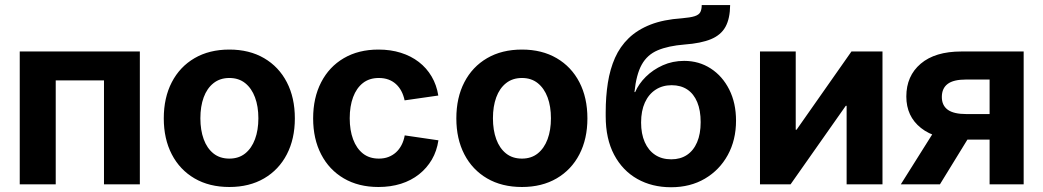

<svg xmlns="http://www.w3.org/2000/svg" viewBox="-20 -748 4233 779"><path d="M547.4 -539.1V0H401.9V-421.9H206.1V0H60.1V-539.1Z M910.6 10.7Q829.1 10.7 769.3 -24.2Q709.5 -59.1 677 -121.8Q644.5 -184.6 644.5 -267.6Q644.5 -351.6 677 -414.3Q709.5 -477.1 769.3 -512Q829.1 -546.9 910.6 -546.9Q991.7 -546.9 1051.5 -512Q1111.3 -477.1 1143.8 -414.3Q1176.3 -351.6 1176.3 -267.6Q1176.3 -184.6 1143.8 -121.8Q1111.3 -59.1 1051.5 -24.2Q991.7 10.7 910.6 10.7ZM910.6 -104.5Q948.7 -104.5 974.9 -125.5Q1001 -146.5 1014.6 -183.3Q1028.3 -220.2 1028.3 -268.1Q1028.3 -316.4 1014.6 -353Q1001 -389.6 974.9 -410.6Q948.7 -431.6 910.6 -431.6Q872.6 -431.6 846.2 -410.6Q819.8 -389.6 806.4 -353Q793 -316.4 793 -268.1Q793 -220.2 806.4 -183.3Q819.8 -146.5 845.9 -125.5Q872.1 -104.5 910.6 -104.5Z M1515.6 10.7Q1434.6 10.7 1375 -24.2Q1315.4 -59.1 1283 -121.8Q1250.5 -184.6 1250.5 -267.6Q1250.5 -351.1 1283 -414.1Q1315.4 -477.1 1375 -512Q1434.6 -546.9 1515.6 -546.9Q1564.9 -546.9 1606.2 -533.9Q1647.5 -521 1679.2 -496.6Q1710.9 -472.2 1731.2 -437.7Q1751.5 -403.3 1758.3 -360.4L1621.6 -340.8Q1617.2 -361.8 1608.4 -378.4Q1599.6 -395 1586.4 -407Q1573.2 -418.9 1555.9 -425.3Q1538.6 -431.6 1517.1 -431.6Q1478.5 -431.6 1452.4 -411.1Q1426.3 -390.6 1412.6 -353.8Q1398.9 -316.9 1398.9 -268.1Q1398.9 -219.7 1412.6 -182.9Q1426.3 -146 1452.4 -125.2Q1478.5 -104.5 1517.1 -104.5Q1538.6 -104.5 1555.9 -111.1Q1573.2 -117.7 1586.7 -129.9Q1600.1 -142.1 1609.1 -159.4Q1618.2 -176.8 1622.1 -198.7L1758.8 -178.7Q1752.4 -135.3 1732.2 -100.6Q1711.9 -65.9 1680.2 -40.8Q1648.4 -15.6 1606.7 -2.4Q1564.9 10.7 1515.6 10.7Z M2097.7 10.7Q2016.1 10.7 1956.3 -24.2Q1896.5 -59.1 1864 -121.8Q1831.5 -184.6 1831.5 -267.6Q1831.5 -351.6 1864 -414.3Q1896.5 -477.1 1956.3 -512Q2016.1 -546.9 2097.7 -546.9Q2178.7 -546.9 2238.5 -512Q2298.3 -477.1 2330.8 -414.3Q2363.3 -351.6 2363.3 -267.6Q2363.3 -184.6 2330.8 -121.8Q2298.3 -59.1 2238.5 -24.2Q2178.7 10.7 2097.7 10.7ZM2097.7 -104.5Q2135.7 -104.5 2161.9 -125.5Q2188 -146.5 2201.7 -183.3Q2215.3 -220.2 2215.3 -268.1Q2215.3 -316.4 2201.7 -353Q2188 -389.6 2161.9 -410.6Q2135.7 -431.6 2097.7 -431.6Q2059.6 -431.6 2033.2 -410.6Q2006.8 -389.6 1993.4 -353Q1980 -316.4 1980 -268.1Q1980 -220.2 1993.4 -183.3Q2006.8 -146.5 2033 -125.5Q2059.1 -104.5 2097.7 -104.5Z M2702.6 11.7Q2625.5 11.7 2565.7 -22Q2505.9 -55.7 2471.7 -120.1Q2437.5 -184.6 2437.5 -276.4V-292.5Q2437.5 -356.4 2446.3 -412.1Q2455.1 -467.8 2475.3 -513.4Q2495.6 -559.1 2531 -593.3Q2566.4 -627.4 2619.4 -648.2Q2672.4 -668.9 2746.6 -673.8Q2781.7 -676.8 2798.8 -682.4Q2815.9 -688 2821.5 -699Q2827.1 -710 2827.1 -727.5H2942.4Q2941.9 -672.9 2923.6 -639.4Q2905.3 -606 2864.7 -589.1Q2824.2 -572.3 2757.8 -567.4Q2690.9 -562 2648.4 -543.9Q2606 -525.9 2583.7 -485.8Q2561.5 -445.8 2554.2 -374.5H2557.1Q2571.3 -407.7 2600.3 -436.5Q2629.4 -465.3 2669.2 -483.2Q2709 -501 2755.9 -501Q2815.9 -501 2863.5 -470.2Q2911.1 -439.5 2938.7 -384.8Q2966.3 -330.1 2966.3 -258.3Q2966.3 -180.2 2932.9 -119.1Q2899.4 -58.1 2840.1 -23.2Q2780.8 11.7 2702.6 11.7ZM2703.6 -101.6Q2740.7 -101.6 2767.3 -119.4Q2793.9 -137.2 2808.3 -170.9Q2822.8 -204.6 2822.8 -252.4Q2822.8 -300.3 2808.8 -333.7Q2794.9 -367.2 2768.6 -384.8Q2742.2 -402.3 2705.1 -402.3Q2668 -402.3 2639.9 -384Q2611.8 -365.7 2596.4 -331.8Q2581.1 -297.9 2581.1 -251Q2581.1 -205.1 2595.9 -171.4Q2610.8 -137.7 2638.2 -119.6Q2665.5 -101.6 2703.6 -101.6Z M3560.5 0H3415V-318.8H3411.6L3187.5 0H3063.5V-539.1H3208.5V-221.7H3211.9L3434.6 -539.1H3560.5Z M4133.3 0H3995.1V-425.3H3899.4Q3848.6 -425.3 3825 -407.5Q3801.3 -389.6 3801.3 -354.5Q3801.3 -320.3 3825.4 -302.7Q3849.6 -285.2 3901.4 -285.2H4052.7V-181.6H3884.8Q3775.9 -181.6 3716.6 -228.8Q3657.2 -275.9 3657.2 -356.4Q3657.2 -439.9 3715.6 -489.5Q3773.9 -539.1 3880.4 -539.1H4133.3ZM3793.5 0H3634.8L3788.6 -244.6H3943.8Z"/></svg>

Font: Inter 18pt
Style: Bold
Weight: 700
Designer: Rasmus Andersson
Foundry: rsms
Version: Version 4.001;git-66647c0bb